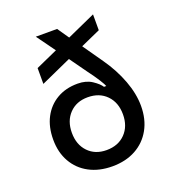

<svg xmlns="http://www.w3.org/2000/svg" viewBox="-135 -843 870 957"><g transform="rotate(-20 300.0 -364.5)"><path d="M299 8Q229 8 176.5 -20Q124 -48 95 -99Q66 -150 66 -218Q66 -285 92 -334.5Q118 -384 165 -411.5Q212 -439 275 -439Q320 -439 351 -418.5Q382 -398 394 -379H406Q403 -388 386.5 -414.5Q370 -441 340 -481L277 -569L115 -496V-580L231 -632L160 -730H273L315 -669L466 -737V-653L361 -606L435 -500Q482 -433 508.5 -362Q535 -291 535 -227Q535 -156 505.5 -103Q476 -50 423 -21Q370 8 299 8ZM299 -78Q361 -78 398.5 -116.5Q436 -155 436 -218Q436 -281 398.5 -319.5Q361 -358 299 -358Q239 -358 202 -319.5Q165 -281 165 -218Q165 -155 202 -116.5Q239 -78 299 -78Z"/></g></svg>

Font: JetBrainsMono NFM Medium
Style: Regular
Weight: 500
Monospace: yes
Designer: Philipp Nurullin, Konstantin Bulenkov
Foundry: JetBrains
Version: Version 2.304; ttfautohint (v1.8.4.7-5d5b);Nerd Fonts 3.3.0